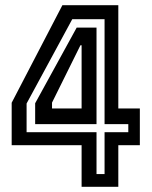

<svg xmlns="http://www.w3.org/2000/svg" viewBox="-20 -720 584 740"><path d="M294.5 0V-160.5H25V-324L220.5 -700H436V-302H519V-160.5H436V0ZM352 -49H383V-210.5H474.5V-241.5H383V-646H258.5L82.5 -321V-210.5H352ZM115.5 -241.5V-322L275.5 -613.5H352V-241.5ZM180.5 -302H294.5V-545.5H290L180.5 -324.5Z"/></svg>

Font: Tourney Thin SemiBold
Style: Regular
Weight: 600
Version: Version 1.015